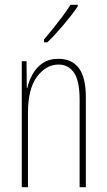

<svg xmlns="http://www.w3.org/2000/svg" viewBox="-20 -783 448 803"><path d="M225 -537Q280 -537 309.5 -498.5Q339 -460 339 -375V0H313V-365Q313 -445 289.5 -479Q266 -513 225 -513Q173 -513 135 -462.5Q97 -412 97 -311V0H71V-527H91L92 -415H94Q101 -445 116.5 -473Q132 -501 158.5 -519Q185 -537 225 -537ZM305 -756Q293 -738 277 -717.5Q261 -697 243.5 -676.5Q226 -656 209.5 -638Q193 -620 178 -606H164V-618Q187 -645 205.5 -668Q224 -691 241 -714Q258 -737 275 -763H305Z"/></svg>

Font: Noto Sans Khmer ExtraCondensed Thin
Style: Regular
Weight: 250
Width: 2
Designer: Danh Hong and the Monotype Design Team
Foundry: Monotype Imaging Inc.
Version: Version 2.004